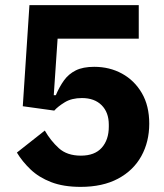

<svg xmlns="http://www.w3.org/2000/svg" viewBox="-20 -718 640 750"><path d="M522 -698V-567H205L190 -346H198Q212 -379 230 -404Q248 -429 276 -443Q304 -457 348 -457Q408 -457 456.5 -430.5Q505 -404 534 -354.5Q563 -305 563 -235Q563 -164 532 -108Q501 -52 441 -20Q381 12 295 12Q228 12 180 -6.5Q132 -25 99.5 -56Q67 -87 46 -122L155 -208Q178 -168 210 -139Q242 -110 296 -110Q350 -110 377.5 -141Q405 -172 405 -223V-231Q405 -279 377 -307Q349 -335 300 -335Q260 -335 233 -318.5Q206 -302 192 -286L69 -303L95 -698Z"/></svg>

Font: IBM Plex Sans Var
Style: Regular
Weight: 400
Designer: Mike Abbink, Paul van der Laan, Pieter van Rosmalen
Foundry: Bold Monday
Version: Version 3.000